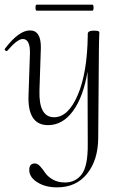

<svg xmlns="http://www.w3.org/2000/svg" viewBox="-34 -526 517 827"><path d="M124 -480Q119 -480 119 -493Q119 -506 124 -506H364Q369 -506 369 -493Q369 -480 364 -480ZM370 -394Q392 -394 394 -388Q394 -387 393.5 -375Q393 -363 392.5 -345Q392 -327 392 -312L389 70Q388 164 341 222.5Q294 281 212 281Q161 281 126.5 259Q92 237 92 206Q92 178 116 178Q128 178 139.5 191Q151 204 161 219Q171 234 193 247Q215 260 246 260Q292 260 318.5 224Q345 188 344 94L343 -217Q325 -109 280.5 -48Q236 13 173 13Q83 13 89 -119L95 -297Q96 -358 64 -358Q41 -358 -2 -308Q-6 -304 -10.5 -308Q-15 -312 -13 -316Q47 -395 95 -395Q143 -395 142 -320L136 -138Q132 -21 199 -21Q260 -21 301 -117Q342 -213 344 -373V-380Q344 -394 370 -394Z"/></svg>

Font: Cormorant Upright Light
Style: Regular
Weight: 300
Designer: Christian Thalmann (Catharsis Fonts)
Foundry: Catharsis Fonts
Version: Version 3.302;PS 003.302;hotconv 1.0.88;makeotf.lib2.5.64775